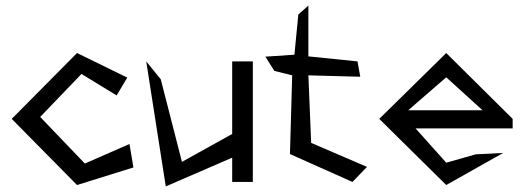

<svg xmlns="http://www.w3.org/2000/svg" viewBox="-20 -652 1878 688"><path d="M22 -226 256 11 458 -52 444 -136 284 -66 124 -233 272 -387 398 -310 436 -374 256 -462Z M574 16 812 -87V0H886V-432H812V-172L632 -72L556 -368L504 -432Z M1243 0 1295 -54 1095 -140 1085 -382 1271 -377 1261 -432 1085 -450V-632L1049 -600L1035 -456L931 -449L963 -398L1027 -382L1019 -100Z M1469 -192H1817V-226L1579 -462L1339 -226L1579 11L1783 -104L1685 -99L1579 -69ZM1709 -257H1443L1579 -375Z"/></svg>

Font: Stormblade
Style: Regular
Weight: 400
Designer: Mew Too
Foundry: Cannot Into Space Fonts
Version: Version 0.77